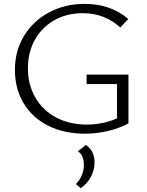

<svg xmlns="http://www.w3.org/2000/svg" viewBox="-20 -684 760 991"><path d="M643 -299V-47Q594 -21 536 -7.5Q478 6 418 6Q311 6 229 -35Q147 -76 102 -151Q57 -226 57 -323Q57 -423 105 -500.5Q153 -578 235 -621Q317 -664 417 -664Q551 -664 642 -586L601 -542Q520 -616 407 -616Q325 -616 260.5 -579.5Q196 -543 160 -478.5Q124 -414 124 -332Q124 -247 162.5 -180.5Q201 -114 270 -77.5Q339 -41 428 -41Q511 -41 584 -73V-250H427V-299ZM468 155Q468 193 449 229Q430 265 396 287L372 266Q391 247 402 221Q413 195 413 169Q413 116 382 97L423 64Q468 94 468 155Z"/></svg>

Font: Isabella Sans
Style: Regular
Weight: 400
Designer: Original fonts by Christian Thalmann (Catharsis Fonts), Modifications by Cristiano Sobral
Version: Version 0.002;July 12, 2020;FontCreator 13.0.0.2655 64-bit; 